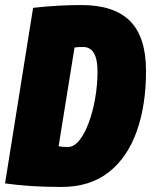

<svg xmlns="http://www.w3.org/2000/svg" viewBox="-31 -730 598 760"><path d="M212 10Q147 10 93 6.5Q39 3 -11 -4L100 -699Q155 -705 200.5 -707.5Q246 -710 291 -710Q421 -710 484 -646.5Q547 -583 547 -449Q547 -313 510 -209.5Q473 -106 399 -48Q325 10 212 10ZM237 -148Q262 -148 283.5 -175Q305 -202 321 -246Q337 -290 346 -342.5Q355 -395 355 -447Q355 -544 298 -544Q287 -544 279 -543.5Q271 -543 264 -542L201 -151Q211 -150 217.5 -149Q224 -148 237 -148Z"/></svg>

Font: Georama Semi Condensed Black
Style: Italic
Weight: 900
Width: 4
Italic angle: -9°
Designer: Jean-Baptiste Levee
Foundry: Production Type
Version: Version 1.000